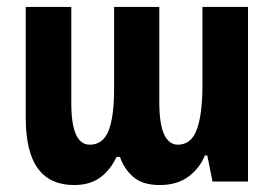

<svg xmlns="http://www.w3.org/2000/svg" viewBox="-20 -522 787 552"><path d="M193 10Q124 10 89 -37.5Q54 -85 54 -184V-502H185V-225Q185 -106 238 -106Q276 -106 292 -146Q308 -186 308 -265V-502H438V-229Q438 -165 452 -135.5Q466 -106 491 -106Q530 -106 546 -150Q562 -194 562 -278V-502H693V0H591L576 -75H569Q554 -38 521.5 -14Q489 10 439 10Q390 10 363 -13.5Q336 -37 325 -71H315Q298 -34 268.5 -12Q239 10 193 10Z"/></svg>

Font: Noto Sans Armenian ExtraCondensed
Style: Bold
Weight: 700
Width: 2
Designer: Monotype Design Team
Foundry: Monotype Imaging Inc.
Version: Version 2.008; ttfautohint (v1.8.4.7-5d5b)